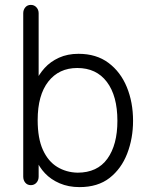

<svg xmlns="http://www.w3.org/2000/svg" viewBox="-20 -750 606 785"><path d="M305 15Q260 15 224 -0.5Q188 -16 164 -41.5Q140 -67 128 -97L138 -98V-28Q138 -13 129 -3Q120 7 106 7Q92 7 83.5 -3Q75 -13 75 -28V-696Q75 -710 83.5 -720Q92 -730 106 -730Q120 -730 129 -720Q138 -710 138 -696V-412L125 -415Q139 -446 162.5 -472Q186 -498 221 -514Q256 -530 301 -530Q374 -530 423.5 -493Q473 -456 498.5 -394Q524 -332 524 -256Q524 -184 500 -122Q476 -60 428 -22.5Q380 15 305 15ZM297 -44Q378 -44 419 -101Q460 -158 460 -256Q460 -358 417 -415Q374 -472 296 -472Q221 -472 177.5 -416.5Q134 -361 134 -259Q134 -184 155.5 -137Q177 -90 214 -67.5Q251 -45 297 -44Z"/></svg>

Font: National Park Light
Style: Regular
Weight: 300
Designer: Andrea Herstowski, Ben Hoepner
Version: Version 1.009